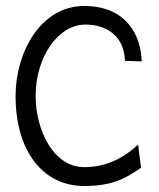

<svg xmlns="http://www.w3.org/2000/svg" viewBox="-20 -610 531 641"><path d="M261 11C353 11 398 -13 451 -50L441 -127C397 -87 341 -52 261 -52C158 -52 99 -176 99 -290C99 -421 175 -528 265 -528C339 -528 395 -487 397 -407L453 -405C451 -488 405 -590 261 -590C115 -590 32 -434 32 -290C32 -103 125 11 261 11Z"/></svg>

Font: Charger Pro
Style: LitNar
Weight: 300
Designer: Jasper
Foundry: Cannot Into Space Fonts
Version: Version 1.09